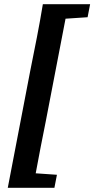

<svg xmlns="http://www.w3.org/2000/svg" viewBox="-20 -735 449 914"><path d="M17 159 124 -398Q140 -477 155.5 -556.5Q171 -636 184 -715H409L397 -653L292 -646L198 -158Q186 -97 173.5 -34.5Q161 28 150 90L251 97L239 159Z"/></svg>

Font: Source Serif 4 SmText
Style: Bold Italic
Weight: 700
Italic angle: -12°
Designer: Frank Grießhammer
Foundry: Adobe
Version: Version 4.005;hotconv 1.1.0;makeotfexe 2.6.0